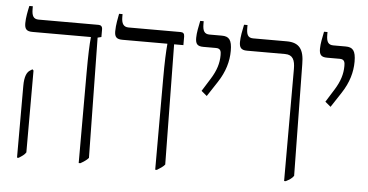

<svg xmlns="http://www.w3.org/2000/svg" viewBox="-47 -732 1583 825"><g transform="rotate(5 744.0 -320.0)"><path d="M318 7H325C339 -1 352 -9 360 -19L352 -537L368 -541V-574C368 -587 361 -592 351 -592H93C71 -592 63 -605 63 -635V-647H48C43 -625 37 -595 37 -572C37 -547 45 -537 71 -537H323V-535C320 -507 318 -458 318 -382ZM52 7H59C73 -2 83 -8 90 -19V-372L85 -377L74 -370C62 -362 52 -344 52 -303Z M648 7H655C668 -1 681 -9 689 -19L682 -537H722V-574C722 -587 716 -592 705 -592H481C459 -592 450 -606 450 -635V-647H435C432 -630 425 -599 425 -571C425 -547 433 -537 459 -537H653V-536C650 -503 648 -459 648 -385Z M841 -328 883 -392C914 -439 927 -485 927 -530C927 -578 914 -592 883 -592H830C808 -592 800 -605 800 -635V-647H785C780 -622 774 -595 774 -573C774 -547 782 -537 808 -537H863C884 -537 885 -522 885 -508C885 -473 875 -441 852 -404L817 -348Z M1204 7H1211C1226 -1 1237 -7 1245 -19L1238 -500C1238 -563 1218 -592 1163 -592H1018C994 -592 989 -608 989 -636V-647H974C969 -624 963 -593 963 -572C963 -549 970 -537 996 -537H1161C1194 -537 1204 -515 1204 -476Z M1375 -328 1417 -392C1448 -439 1461 -485 1461 -530C1461 -578 1448 -592 1417 -592H1364C1342 -592 1334 -605 1334 -635V-647H1319C1314 -622 1308 -595 1308 -573C1308 -547 1316 -537 1342 -537H1397C1418 -537 1419 -522 1419 -508C1419 -473 1409 -441 1386 -404L1351 -348Z"/></g></svg>

Font: Noto Serif Hebrew ExtraCondensed Light
Style: Regular
Weight: 300
Width: 2
Designer: Monotype Design Team
Foundry: Monotype Imaging Inc.
Version: Version 2.004